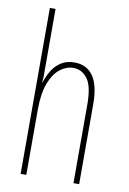

<svg xmlns="http://www.w3.org/2000/svg" viewBox="-86 -864 580 866"><g transform="rotate(10 204.0 -431.0)"><path d="M97 -543Q97 -520 97 -506Q97 -492 95 -475H97Q105 -501 120 -527Q135 -553 160.5 -570.5Q186 -588 224 -588Q280 -588 309.5 -545.5Q339 -503 339 -417V-51H313V-411Q313 -495 287.5 -529Q262 -563 223 -563Q191 -563 162 -540.5Q133 -518 115 -471Q97 -424 97 -349V-51H71V-811H97Z"/></g></svg>

Font: Noto Sans Tamil UI ExtraCondensed Thin
Style: Regular
Weight: 100
Width: 2
Designer: Jelle Bosma - Monotype Design Team
Foundry: Monotype Imaging Inc.
Version: Version 2.004; ttfautohint (v1.8.4.7-5d5b)